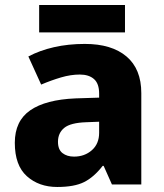

<svg xmlns="http://www.w3.org/2000/svg" viewBox="-20 -735 653 765"><path d="M318 -560Q425 -560 484 -510Q543 -460 543 -364V0H426L393 -74H389Q354 -29 315 -9.5Q276 10 208 10Q135 10 87 -33Q39 -76 39 -166Q39 -253 100.5 -295.5Q162 -338 281 -343L375 -346V-362Q375 -402 354.5 -420Q334 -438 298 -438Q262 -438 223 -426.5Q184 -415 144 -398L93 -510Q138 -534 195 -547Q252 -560 318 -560ZM324 -248Q261 -246 236 -225.5Q211 -205 211 -170Q211 -139 229 -125Q247 -111 275 -111Q317 -111 346 -136.5Q375 -162 375 -206V-250ZM478 -715V-606H136V-715Z"/></svg>

Font: Noto Sans Bengali ExtraBold
Style: Regular
Weight: 800
Designer: Jelle Bosma - Monotype Design Team
Foundry: Monotype Imaging Inc.
Version: Version 2.003; ttfautohint (v1.8.4.7-5d5b)